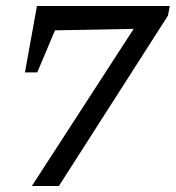

<svg xmlns="http://www.w3.org/2000/svg" viewBox="-20 -619 585 639"><path d="M63 -378 103 -599H545L539 -567L176 0H86L425 -523L163 -518L104 -378Z"/></svg>

Font: Piazzolla Medium
Style: Italic
Weight: 500
Italic angle: -11.3°
Designer: Juan Pablo del Peral
Foundry: Huerta Tipografica
Version: Version 1.330